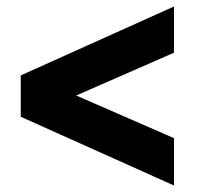

<svg xmlns="http://www.w3.org/2000/svg" viewBox="-20 -557 610 592"><path d="M516.5 -131V15L44 -197V-324.5L516.5 -537V-394.5L215 -262.5Z"/></svg>

Font: Newsreader 6pt ExtraBold
Style: Regular
Weight: 800
Designer: Hugues Gentile
Foundry: Production Type
Version: Version 1.003; ttfautohint (v1.8.3)